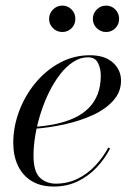

<svg xmlns="http://www.w3.org/2000/svg" viewBox="-20 -672 498 702"><path d="M176.5 10Q128.5 10 95.5 -10.2Q62.5 -30.5 45.5 -66.5Q28.5 -102.5 28.5 -150Q28.5 -207.5 49.5 -264.2Q70.5 -321 108.5 -367.5Q146.5 -414 197.8 -442Q249 -470 309 -470Q363 -470 392.8 -443.2Q422.5 -416.5 422.5 -377Q422.5 -336 394.5 -304.5Q366.5 -273 319.8 -251.5Q273 -230 216.8 -217.5Q160.5 -205 103.5 -201V-208Q148 -211 186 -219.2Q224 -227.5 253.8 -241.8Q283.5 -256 304.8 -277.5Q326 -299 337.2 -328.2Q348.5 -357.5 348.5 -396Q348.5 -421 338.2 -441.8Q328 -462.5 302 -462.5Q273.5 -462.5 247.8 -445.8Q222 -429 199.8 -400.2Q177.5 -371.5 159.5 -335Q141.5 -298.5 128.8 -258.2Q116 -218 109.2 -178Q102.5 -138 102.5 -103.5Q102.5 -44.5 125.8 -22.5Q149 -0.5 184 -0.5Q226.5 -0.5 262.8 -18Q299 -35.5 327.5 -65.5Q356 -95.5 376 -132.5L382.5 -129Q363 -91 333.2 -59.5Q303.5 -28 264.2 -9Q225 10 176.5 10ZM368 -555Q348 -555 333.8 -569Q319.5 -583 319.5 -603Q319.5 -623 333.8 -637.2Q348 -651.5 368 -651.5Q388 -651.5 401.8 -637.2Q415.5 -623 415.5 -603Q415.5 -583 401.8 -569Q388 -555 368 -555ZM208 -555Q188 -555 173.8 -569Q159.5 -583 159.5 -603Q159.5 -623 173.8 -637.2Q188 -651.5 208 -651.5Q228 -651.5 241.8 -637.2Q255.5 -623 255.5 -603Q255.5 -583 241.8 -569Q228 -555 208 -555Z"/></svg>

Font: Bodoni Moda 28pt
Style: Italic
Weight: 400
Italic angle: -13°
Designer: Owen Earl
Foundry: indestructible type
Version: Version 2.004